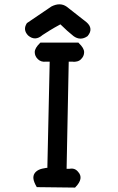

<svg xmlns="http://www.w3.org/2000/svg" viewBox="-20 -848 540 877"><path d="M213.9 -817.9Q254.4 -838.9 284.7 -817.4L375 -746.6Q391.6 -732.4 393.1 -716.3Q394.5 -700.2 380.4 -683.6L379.9 -683.1L379.4 -682.6Q363.3 -671.4 347.2 -671.6Q331.1 -671.9 315.9 -683.1Q289.6 -703.6 255.9 -736.8Q227.1 -721.2 206.8 -708.7Q186.5 -696.3 174.3 -688Q140.6 -658.2 108.4 -686L107.9 -686.5Q83.5 -712.4 102.5 -741.7L103 -742.7L104 -743.2L213.4 -817.4H213.9ZM167 -653.3H335.9H338.4L339.8 -651.4Q352.1 -639.6 358.2 -629.4Q364.3 -619.1 364.3 -609.4Q364.3 -591.3 349.6 -577.1Q346.2 -573.7 341.8 -571.3Q337.4 -568.8 332.5 -567.6Q327.6 -566.4 322.3 -565.9Q316.9 -565.4 311 -566.4H293.9L284.2 -77.1H298.3Q321.8 -81.5 336.4 -63.5Q364.3 -33.7 324.7 6.8L322.8 8.8H320.3L151.4 6.8H147.9L146.5 3.9Q143.6 -1 141.4 -5.4Q139.2 -9.8 137.5 -14.2Q135.7 -18.6 134.5 -22.7Q133.3 -26.9 132.8 -30.8Q131.8 -38.1 133.1 -44.2Q134.3 -50.3 137.5 -55.4Q140.6 -60.5 145.8 -64.9Q150.9 -69.3 157.7 -72.5Q164.6 -75.7 172.6 -77.6Q180.7 -79.6 190.9 -81.1H191.4H196.3L207 -566.4H189.9Q168 -563.5 153.3 -577.4Q138.7 -591.3 138.7 -609.9Q138.7 -628.4 163.1 -651.9L164.6 -653.3Z"/></svg>

Font: NaikaiFont
Style: SemiBold
Weight: 600
Version: Version 1.89